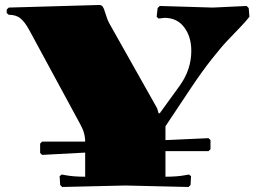

<svg xmlns="http://www.w3.org/2000/svg" viewBox="-20 -745 1020 766"><path d="M319.8 -40V-136.2L147.9 -127L140.1 -134.8V-171.9L147.9 -180.2H319.8Q319.8 -215.3 299.8 -250L95.2 -627.9Q79.6 -656.2 62.3 -671.1Q44.9 -686 15.1 -686L6.8 -692.9V-707L15.1 -714.8L375 -725.1Q385.3 -725.1 389.9 -718.5Q394.5 -711.9 398.9 -696.8Q407.7 -667 416 -651.9L606.9 -313L612.8 -293H617.2L698.2 -404.8Q743.2 -468.3 743.2 -542Q743.2 -598.6 714.8 -636.2Q686.5 -673.8 636.2 -673.8L612.8 -670.9L605 -678.2L608.9 -712.9L617.2 -721.2L829.1 -714.8L963.9 -721.2L972.2 -712.9L975.1 -678.2Q962.9 -662.1 938 -636Q913.1 -609.9 888.2 -584Q863.3 -558.1 823.7 -507.8Q784.2 -457.5 743.2 -396L640.1 -241.2V-186L812 -193.8L819.8 -186V-149.9L812 -142.1H640.1V-40Q686.5 -40 717.8 -45.9L733.9 -48.8L742.2 -42L740.2 -6.8L731.9 1L480 -4.9L228 1L220.2 -6.8L217.8 -42L226.1 -48.8L242.2 -45.9Q273.4 -40 319.8 -40Z"/></svg>

Font: Yokawerad
Style: Regular
Weight: 500
Designer: gluk
Foundry: gluk
Version: Version 0.79